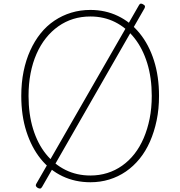

<svg xmlns="http://www.w3.org/2000/svg" viewBox="-20 -1009 1016 1083"><path d="M490 19Q404 19 332.5 -15Q261 -49 209.5 -113Q158 -177 129 -267Q100 -357 100 -468Q100 -542 113 -606Q126 -670 150.5 -724Q175 -778 209 -820.5Q243 -863 287 -892.5Q331 -922 382 -937.5Q433 -953 490 -953Q574 -953 645 -919Q716 -885 768 -821Q820 -757 848.5 -667.5Q877 -578 877 -468Q877 -394 863.5 -329.5Q850 -265 826 -210.5Q802 -156 767.5 -113.5Q733 -71 690 -41.5Q647 -12 596.5 3.5Q546 19 490 19ZM490 -19Q540 -19 585 -33Q630 -47 669 -74.5Q708 -102 738.5 -141Q769 -180 790.5 -230Q812 -280 824 -339.5Q836 -399 836 -468Q836 -570 810.5 -652.5Q785 -735 738.5 -794Q692 -853 629 -884.5Q566 -916 490 -916Q438 -916 393 -902Q348 -888 309 -860.5Q270 -833 239 -794Q208 -755 186 -705Q164 -655 152.5 -595.5Q141 -536 141 -468Q141 -365 166.5 -282Q192 -199 239 -140.5Q286 -82 349.5 -50.5Q413 -19 490 -19ZM217 46Q212 54 206.5 54.5Q201 55 193 51Q177 41 184 29L764 -980Q768 -988 774.5 -988.5Q781 -989 788 -984Q796 -980 797.5 -975Q799 -970 795 -962Z"/></svg>

Font: Playwrite US Modern Thin
Style: Regular
Weight: 250
Designer: Veronika Burian, José Scaglione
Foundry: TypeTogether
Version: Version 1.003